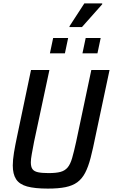

<svg xmlns="http://www.w3.org/2000/svg" viewBox="-20 -1099 663 1127"><path d="M261 8Q184 8 139 -4.5Q94 -17 74.5 -47Q55 -77 55 -128Q55 -160 62 -203Q69 -246 81 -302L162 -688H270L180 -267Q172 -224 166.5 -194.5Q161 -165 161 -146Q161 -120 170.5 -106.5Q180 -93 203 -88Q226 -83 265 -83Q309 -83 335 -90Q361 -97 377 -116Q393 -135 403.5 -171.5Q414 -208 427 -267L516 -688H623L541 -302Q526 -227 512 -173Q498 -119 479.5 -84Q461 -49 433.5 -29Q406 -9 364.5 -0.5Q323 8 261 8ZM464 -786 483 -876H571L552 -786ZM273 -786 292 -876H380L361 -786ZM388 -940V-945L475 -1079H580V-1074L461 -940Z"/></svg>

Font: Saira SemiCondensed Medium
Style: Italic
Weight: 500
Width: 4
Italic angle: -12°
Designer: Hector Gatti with collaboration of the Omnibus-Type team
Foundry: Omnibus-Type
Version: Version 1.101